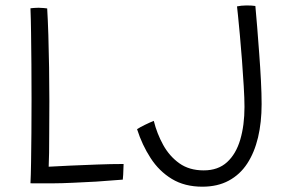

<svg xmlns="http://www.w3.org/2000/svg" viewBox="-20 -677 1092 706"><path d="M92 -3Q93.5 -30.5 94.2 -78.8Q95 -127 95.5 -187.5Q96 -248 96 -312.5Q96 -377.5 95.5 -440.5Q95 -503.5 94.2 -557.2Q93.5 -611 92 -646.5Q96.5 -647 105 -647.8Q113.5 -648.5 121.5 -648.5Q130.5 -648.5 140.2 -647.5Q150 -646.5 153.5 -646Q156 -604 157.8 -547.8Q159.5 -491.5 160.5 -429.2Q161.5 -367 161.5 -305.2Q161.5 -243.5 161 -190.5Q161 -147.5 160.5 -114.5Q160 -81.5 159 -64Q190.5 -66 237.8 -68Q285 -70 336.8 -72Q388.5 -74 434.5 -74Q434 -66.5 433.8 -56Q433.5 -45.5 433 -35Q432.5 -24.5 431.5 -16.5Q378.5 -12 333.8 -9.2Q289 -6.5 249 -5Q208.5 -3 170.5 -2.8Q132.5 -2.5 92 -3ZM724 9.5Q659 9.5 612 -19Q565 -47.5 533.8 -95.8Q502.5 -144 484 -202Q489.5 -205.5 497 -209.8Q504.5 -214 513 -218Q521.5 -222 530 -226Q538.5 -230 545.5 -232.5Q557 -186 580 -144.2Q603 -102.5 639.5 -76.5Q676 -50.5 729 -50.5Q782 -50.5 815 -80.8Q848 -111 863.5 -163.8Q879 -216.5 879 -284Q879 -315 876.2 -360.5Q873.5 -406 869.8 -455.2Q866 -504.5 862 -548.5Q858 -592.5 855 -621.2Q852 -650 851.5 -653.5Q858 -655 867.5 -656Q877 -657 886.5 -657Q896 -657 904.8 -656.5Q913.5 -656 919 -655Q922 -622 925.8 -576Q929.5 -530 933.2 -479.2Q937 -428.5 939.5 -380.2Q942 -332 942 -294.5Q942 -227 928.8 -171.5Q915.5 -116 889 -75.5Q862.5 -35 821.2 -12.8Q780 9.5 724 9.5Z"/></svg>

Font: Grandstander Thin ExtraLight
Style: Regular
Weight: 250
Version: Version 1.200